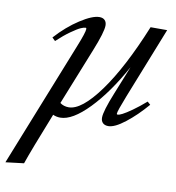

<svg xmlns="http://www.w3.org/2000/svg" viewBox="-140 -522 762 829"><g transform="rotate(10 240.5 -108.0)"><path d="M138.2 5.4Q120.6 5.4 106 -1.5Q39.1 166.5 18.6 226.6L-61.5 236.3L156.2 -310.5Q182.6 -376 182.6 -391.1Q182.6 -396 178.7 -396Q171.9 -396 158.2 -390.1Q144.5 -384.3 117.2 -365Q89.8 -345.7 58.6 -316.4L44.9 -329.6Q92.8 -382.8 146 -417.2Q199.2 -451.7 230 -451.7Q245.1 -451.7 253.4 -443.4Q261.7 -435.1 261.7 -419.9Q261.7 -391.6 228 -307.6L127.9 -57.1Q144 -44.9 166 -44.9Q222.2 -44.9 299.8 -151.4Q377.4 -257.8 454.6 -446.8H527.3L403.8 -135.3Q376 -64.9 376 -54.2Q376 -50.3 380.4 -50.3Q386.2 -50.3 400.4 -57.4Q414.6 -64.5 441.2 -83.3Q467.8 -102.1 498 -128.4L511.2 -116.7Q466.8 -64.9 421.6 -29.8Q376.5 5.4 348.6 5.4Q333 5.4 324.5 -2.9Q315.9 -11.2 315.9 -26.4Q315.9 -54.2 349.6 -137.7L399.4 -261.7Q333.5 -141.6 262.2 -68.1Q190.9 5.4 138.2 5.4Z"/></g></svg>

Font: Elstob 10pt
Style: Italic
Weight: 400
Italic angle: -20°
Designer: Peter S. Baker
Version: Version 1.015